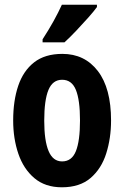

<svg xmlns="http://www.w3.org/2000/svg" viewBox="-20 -786 528 816"><path d="M452 -274Q452 -199 431.5 -134Q411 -69 365 -29.5Q319 10 243 10Q172 10 126 -29Q80 -68 58 -132.5Q36 -197 36 -274Q36 -358 57.5 -421.5Q79 -485 125 -521Q171 -557 245 -557Q340 -557 396 -484Q452 -411 452 -274ZM168 -273Q168 -188 186.5 -144Q205 -100 244 -100Q285 -100 302.5 -143.5Q320 -187 320 -274Q320 -361 302.5 -404Q285 -447 244 -447Q204 -447 186 -404Q168 -361 168 -273ZM392 -756Q379 -738 355 -711Q331 -684 304 -655.5Q277 -627 254 -606H161V-619Q187 -659 207.5 -696Q228 -733 243 -766H392Z"/></svg>

Font: Noto Sans Khmer UI ExtraCondensed
Style: Bold
Weight: 700
Width: 2
Designer: Danh Hong and the Monotype Design Team
Foundry: Monotype Imaging Inc.
Version: Version 2.002; ttfautohint (v1.8.4.7-5d5b)